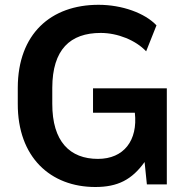

<svg xmlns="http://www.w3.org/2000/svg" viewBox="-20 -749 775 780"><path d="M576.7 0H657.7V-390.1H357.9V-291H527.8C540.5 -178.2 482.9 -103.5 377.9 -103.5C264.6 -103.5 191.9 -173.3 192.4 -328.1V-392.6C192.9 -547.4 264.6 -615.2 389.2 -615.2C458 -615.2 531.7 -585.4 573.7 -540.5L615.7 -646C568.8 -695.8 476.1 -729.5 380.4 -729.5C186 -729.5 52.7 -610.8 52.2 -392.6V-328.1C51.3 -109.9 185.5 10.7 367.2 10.7C458 10.7 515.6 -18.6 567.4 -90.8Z"/></svg>

Font: Winston SemiBold
Style: Regular
Weight: 600
Designer: Vernon Adams, Kim Jin-seong, David Berlow, Cristiano Sobral
Foundry: The Winston Project Authors
Version: Version 3.004